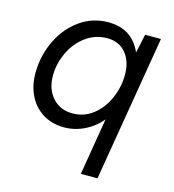

<svg xmlns="http://www.w3.org/2000/svg" viewBox="-107 -601 805 890"><g transform="rotate(15 296.0 -156.0)"><path d="M463 -407 483.2 -500H559L442 200H362ZM38 -207.8Q40.2 -286.5 74.5 -356.5Q108.8 -426.5 168.9 -469.2Q229 -512 304.7 -512Q391.7 -512 438.4 -452.8Q485.2 -393.7 481.5 -295.5Q479.3 -198.3 443.5 -128.8Q407.7 -59.2 350.8 -23.6Q293.8 12 230.5 12Q172.2 12 127.6 -15.8Q83 -43.7 59.3 -93.8Q35.7 -143.8 38 -207.8ZM440.8 -293Q442 -358.7 408.8 -398.9Q375.5 -439.2 318.8 -439.2Q261.7 -439.2 216.3 -406.1Q171 -373 145.4 -319.7Q119.8 -266.3 119.2 -209.5Q118.2 -143.8 154.8 -102.2Q191.3 -60.7 251.8 -60.7Q307.3 -60.7 350.2 -94.6Q393.2 -128.5 416.7 -182.3Q440.2 -236.2 440.8 -293Z"/></g></svg>

Font: Oak Sans Light Italic
Style: Regular
Weight: 400
Italic angle: -9.5°
Foundry: Erik Kennedy, Walven
Version: Version 1.000;Glyphs 3.1.2 (3151)